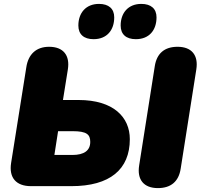

<svg xmlns="http://www.w3.org/2000/svg" viewBox="-20 -955 1029 985"><path d="M139 0H346C544 0 646 -86 646 -241C646 -354 562 -442 383 -442H303L328 -598C340 -672 304 -715 232 -715C165 -715 125 -676 115 -610L37 -119C25 -43 63 0 139 0ZM351 -160H259L278 -282H353C425 -282 443 -265 443 -227C443 -183 412 -160 351 -160ZM790 10C857 10 897 -24 907 -90L987 -598C999 -672 963 -715 891 -715C824 -715 784 -681 774 -615L694 -107C682 -33 718 10 790 10ZM677 -754C746 -754 783 -801 783 -866C783 -910 755 -935 705 -935C637 -935 599 -888 599 -824C599 -779 627 -754 677 -754ZM460 -754C529 -754 566 -801 566 -866C566 -910 538 -935 488 -935C420 -935 382 -888 382 -824C382 -779 410 -754 460 -754Z"/></svg>

Font: SN Pro Black
Style: Italic
Weight: 900
Italic angle: -9°
Designer: Tobias Whetton
Foundry: Supernotes
Version: Version 1.001;Glyphs 3.2 (3249)